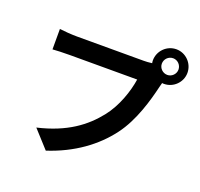

<svg xmlns="http://www.w3.org/2000/svg" viewBox="-151 -1022 1302 1247"><g transform="rotate(20 500.0 -398.5)"><path d="M804 -733C804 -765 830 -791 862 -791C893 -791 919 -765 919 -733C919 -702 893 -676 862 -676C830 -676 804 -702 804 -733ZM742 -733C742 -726 743 -720 744 -714C723 -711 701 -710 687 -710H224C191 -710 134 -714 105 -718V-577C130 -579 178 -581 224 -581H689C676 -495 638 -382 572 -299C491 -197 378 -110 180 -64L289 56C467 -2 601 -101 691 -221C775 -332 818 -487 841 -585C844 -594 846 -604 849 -615C853 -614 858 -614 862 -614C927 -614 981 -668 981 -733C981 -799 927 -853 862 -853C796 -853 742 -799 742 -733Z"/></g></svg>

Font: Noto Sans HK
Style: Bold
Weight: 700
Designer: Ryoko NISHIZUKA 西塚涼子 (kana, bopomofo & ideographs); Paul D. Hunt (Latin, Greek & Cyrillic); Sandoll Communications 산돌커뮤니
Foundry: Adobe
Version: Version 2.002;hotconv 1.0.116;makeotfexe 2.5.65601